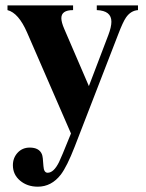

<svg xmlns="http://www.w3.org/2000/svg" viewBox="-20 -476 540 712"><path d="M491.7 -438.5Q464.8 -436.5 447.3 -411.1Q436 -395 418.5 -349.1L256.8 68.4Q228.5 141.1 205.6 171.4Q170.9 216.3 120.1 216.3Q81.1 216.3 54.4 193.8Q27.8 171.4 27.8 136.7Q27.8 109.4 45.4 90.3Q63 71.3 90.3 71.3Q125 71.3 135.3 95.7Q139.2 104 141.1 140.1Q142.6 164.6 156.7 164.6Q179.2 164.6 198.7 125.5Q204.6 114.7 243.2 19L80.6 -355Q48.8 -428.2 7.8 -438.5V-456.1H251V-438.5Q207.5 -438.5 207.5 -408.7Q207.5 -393.6 218.3 -368.7L309.6 -156.7L381.8 -346.2Q393.1 -376 393.1 -395.5Q393.1 -436.5 338.9 -438.5V-456.1H491.7Z"/></svg>

Font: Dai Banna SIL Light
Style: Bold
Weight: 700
Designer: Victor Gaultney
Foundry: SIL International
Version: Version 2.001